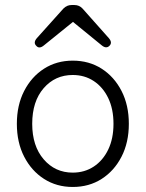

<svg xmlns="http://www.w3.org/2000/svg" viewBox="-20 -732 579 763"><path d="M269 11Q205 11 155 -21Q105 -53 76 -109.5Q47 -166 47 -240Q47 -314 76 -370.5Q105 -427 155 -459Q205 -491 269 -491Q334 -491 384 -459Q434 -427 463 -370.5Q492 -314 492 -240Q492 -166 463 -109.5Q434 -53 384 -21Q334 11 269 11ZM269 -46Q316 -46 352.5 -70Q389 -94 410 -137.5Q431 -181 431 -240Q431 -299 410 -342.5Q389 -386 352.5 -410Q316 -434 269 -434Q199 -434 153.5 -381.5Q108 -329 108 -240Q108 -152 153.5 -99Q199 -46 269 -46ZM232 -698Q246 -712 264 -712H276Q295 -712 308 -698L412 -581Q428 -563 415 -550Q402 -537 384 -552L270 -645L155 -552Q136 -536 124 -550Q111 -563 127 -581Z"/></svg>

Font: Shin Retro Maru Gothic Regular
Style: Regular
Weight: 400
Designer: Iose
Foundry: Typographish
Version: Version 1.002